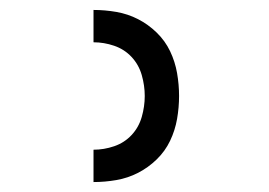

<svg xmlns="http://www.w3.org/2000/svg" viewBox="-20 -800 540 386"><path d="M168 -434V-499Q189 -499 209.5 -506Q230 -513 244.5 -528.5Q259 -544 265 -565Q271 -586 271 -607Q271 -628 265 -649Q259 -670 244.5 -685.5Q230 -701 209.5 -708Q189 -715 168 -715V-780Q191 -780 214 -776Q237 -772 257.5 -761.5Q278 -751 295 -734.5Q312 -718 322 -697Q332 -676 336 -653Q340 -630 340 -607Q340 -584 336 -561Q332 -538 322 -517Q312 -496 295 -479.5Q278 -463 257.5 -452.5Q237 -442 214 -438Q191 -434 168 -434Z"/></svg>

Font: HulyMono
Style: Regular
Weight: 400
Monospace: yes
Designer: Belleve Invis
Foundry: Belleve Invis
Version: Version 33.2.5; ttfautohint (v1.8.4)